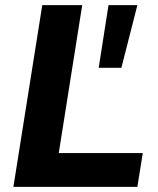

<svg xmlns="http://www.w3.org/2000/svg" viewBox="-20 -725 613 745"><path d="M32 0 144 -705H299L208 -131H534L513 0ZM363 -462 401 -705H513L451 -462Z"/></svg>

Font: Nunito Sans 12pt ExtraBold
Style: Italic
Weight: 800
Italic angle: -9°
Designer: Vernon Adams
Foundry: Vernon Adams
Version: Version 3.101;gftools[0.9.27]